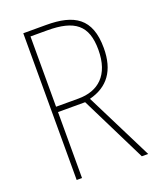

<svg xmlns="http://www.w3.org/2000/svg" viewBox="-134 -796 724 878"><g transform="rotate(-20 228.0 -357.0)"><path d="M197 -714H86V0H112V-321H244L403 0H434L270 -328C361 -351 409 -415 409 -525C409 -670 333 -714 197 -714ZM193 -689C327 -689 383 -645 383 -526C383 -402 317 -347 221 -347H112V-689Z"/></g></svg>

Font: Noto Sans Lao Condensed Thin
Style: Regular
Weight: 100
Width: 3
Designer: Monotype Design Team
Foundry: Monotype Imaging Inc.
Version: Version 2.003